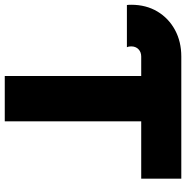

<svg xmlns="http://www.w3.org/2000/svg" viewBox="-8 -754 763 786"><g transform="rotate(90 373.0 -361.5)"><path d="M173.8 -500H1Q0.5 -504.4 0.2 -508.8Q0 -513.2 0 -517.6Q0 -578.6 27.6 -624.8Q55.2 -670.9 103 -696.8Q150.9 -722.7 211.9 -722.7H711.9V-558.6H477.1V0H291.5V-558.6H211.9Q193.8 -558.6 182.1 -547.4Q170.4 -536.1 170.4 -517.6Q170.4 -506.3 173.8 -500Z"/></g></svg>

Font: Giphurs Black
Style: Regular
Weight: 900
Version: Version 0.920; ttfautohint (v1.8.4.7-5d5b)